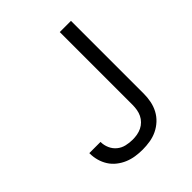

<svg xmlns="http://www.w3.org/2000/svg" viewBox="-203 -867 1006 1006"><g transform="rotate(-45 300.0 -363.5)"><path d="M275 8Q248 8 222 4Q196 0 172 -10Q148 -20 127 -36.5Q106 -53 92 -75Q78 -97 71 -122.5Q64 -148 64 -174Q64 -175 64 -176Q64 -177 64 -177H147Q147 -177 147 -176.5Q147 -176 147 -176Q147 -152 157 -129.5Q167 -107 185.5 -92Q204 -77 227.5 -71.5Q251 -66 275 -66Q292 -66 309 -69Q326 -72 341.5 -79.5Q357 -87 369.5 -99.5Q382 -112 389.5 -127.5Q397 -143 400 -160.5Q403 -178 403 -195V-735H486V-195Q486 -167 480.5 -139.5Q475 -112 462 -87.5Q449 -63 428.5 -44Q408 -25 383 -13Q358 -1 330 3.5Q302 8 275 8Z"/></g></svg>

Font: Zed Sans Extended
Style: Regular
Weight: 400
Width: 7
Designer: Belleve Invis
Foundry: Belleve Invis
Version: Version 1.0.0; ttfautohint (v1.8.4)